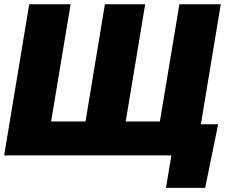

<svg xmlns="http://www.w3.org/2000/svg" viewBox="-20 -748 1090 924"><path d="M120.6 -727.5H319.8L226.1 -163.6H391.6L484.9 -727.5H678.7L585 -163.6H749.5L843.3 -727.5H1042.5L921.9 0H0ZM778.8 156.2 804.7 0H757.8L782.7 -149.9H1029.8L967.3 156.2Z"/></svg>

Font: Inter 20pt Black
Style: Italic
Weight: 900
Italic angle: -9.3988°
Version: Version 4.001;git-66647c0bb